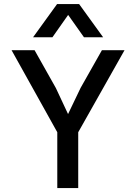

<svg xmlns="http://www.w3.org/2000/svg" viewBox="-20 -952 690 972"><path d="M270 0V-282.5L38.5 -698H155L263 -506L324.5 -374.5L388 -507L496 -698H610.5L376 -282.5V0ZM147.5 -763.5 269 -931.5H380.5L502 -763.5H405L325 -876.5L245.5 -763.5Z"/></svg>

Font: Azeret Mono Thin
Style: Regular
Weight: 100
Designer: Martin Vácha
Foundry: Displaay
Version: Version 1.002